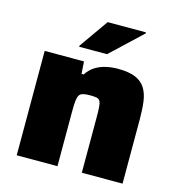

<svg xmlns="http://www.w3.org/2000/svg" viewBox="-107 -812 843 906"><g transform="rotate(15 315.0 -359.0)"><path d="M56 0V-510H248L252 -450H262Q280 -477 304 -491.5Q328 -506 356 -512Q384 -518 411 -518Q466 -518 498 -504.5Q530 -491 546.5 -464.5Q563 -438 568 -400.5Q573 -363 573 -314V0H374V-269Q374 -303 372.5 -322Q371 -341 365.5 -350Q360 -359 348 -361Q336 -363 317 -363Q296 -363 283 -359.5Q270 -356 264.5 -346.5Q259 -337 257 -318.5Q255 -300 255 -270V0ZM208 -571V-576L308 -718H495V-713L344 -571Z"/></g></svg>

Font: Saira SemiExpanded ExtraBold
Style: Regular
Weight: 800
Width: 6
Designer: Hector Gatti with collaboration of the Omnibus-Type team
Foundry: Omnibus-Type
Version: Version 1.101